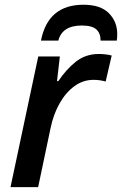

<svg xmlns="http://www.w3.org/2000/svg" viewBox="-20 -774 505 794"><path d="M23.4 0 138.2 -540.5H227.5L215.8 -438.5H221.2Q252.4 -485.4 292.7 -518.1Q333 -550.8 389.2 -550.8Q402.3 -550.8 416.5 -549.1Q430.7 -547.4 441.9 -544.4L417 -437Q406.2 -439.9 393.6 -441.9Q380.9 -443.8 366.7 -443.8Q323.7 -443.8 287.8 -417.7Q252 -391.6 226.6 -346.7Q201.2 -301.8 189.5 -246.1L137.7 0ZM149.4 -606Q178.2 -754.4 325.2 -754.4Q395.5 -754.4 430.2 -719.5Q464.8 -684.6 464.8 -633.3Q464.8 -616.7 462.9 -606H396Q396 -636.7 378.2 -652.6Q360.4 -668.5 318.4 -668.5Q237.3 -668.5 221.2 -606Z"/></svg>

Font: Open Sans SemiBold
Style: Italic
Weight: 600
Italic angle: -12°
Designer: Monotype Design Team
Foundry: Monotype Imaging Inc.
Version: Version 3.003; ttfautohint (v1.8.4)